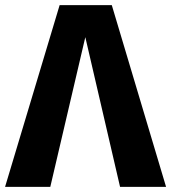

<svg xmlns="http://www.w3.org/2000/svg" viewBox="-27 -731 670 751"><path d="M410.3 -710.8 622.6 0H442.6L306.7 -585.6L169.7 0H-7.2L206.2 -710.8Z"/></svg>

Font: FiraCode Nerd Font Mono
Style: Bold
Weight: 700
Monospace: yes
Designer: Carrois Corporate, Edenspiekermann AG, Nikita Prokopov
Foundry: Carrois Corporate, Edenspiekermann AG, Nikita Prokopov
Version: Version 6.002;Nerd Fonts 3.3.0